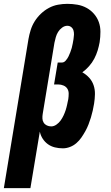

<svg xmlns="http://www.w3.org/2000/svg" viewBox="-56 -763 576 998"><path d="M-36 215 92 -560Q96 -583 103.5 -607Q111 -631 124.5 -652.5Q138 -674 157 -692Q176 -710 198.5 -722Q221 -734 245.5 -738.5Q270 -743 294 -743Q321 -743 346.5 -738.5Q372 -734 394 -722Q416 -710 432.5 -691Q449 -672 457.5 -648.5Q466 -625 466 -598Q466 -571 462 -544Q458 -522 451.5 -500.5Q445 -479 434 -458Q423 -437 407 -419Q391 -401 372 -387Q392 -376 407.5 -359Q423 -342 430.5 -320Q438 -298 437.5 -273.5Q437 -249 433 -224Q430 -206 426 -188Q422 -170 416.5 -152Q411 -134 404 -116Q397 -98 387.5 -81Q378 -64 367 -48Q356 -32 341 -19Q326 -6 307.5 1Q289 8 271 8Q249 8 229 3Q209 -2 193 -13.5Q177 -25 166 -42Q155 -59 151 -79L102 215ZM210 -106Q224 -106 237 -115Q250 -124 259 -136.5Q268 -149 274.5 -163Q281 -177 285.5 -191Q290 -205 293 -219.5Q296 -234 299 -248Q301 -262 301 -276.5Q301 -291 294 -302Q287 -313 274 -318.5Q261 -324 247 -324H225L244 -438H266Q277 -438 286 -448.5Q295 -459 300 -469.5Q305 -480 309.5 -491.5Q314 -503 317 -514Q320 -525 322 -536.5Q324 -548 326 -559Q328 -571 328.5 -582.5Q329 -594 326 -604.5Q323 -615 314.5 -622Q306 -629 294 -629Q280 -629 267 -619.5Q254 -610 246 -597Q238 -584 234 -569.5Q230 -555 227 -541L166 -171Q164 -159 164.5 -147Q165 -135 171 -125.5Q177 -116 187.5 -111Q198 -106 210 -106Z"/></svg>

Font: Iosevka Heavy
Style: Italic
Weight: 900
Italic angle: -9°
Monospace: yes
Designer: Belleve Invis
Foundry: Belleve Invis
Version: Version 32.5.0; ttfautohint (v1.8.4)